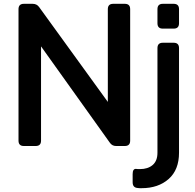

<svg xmlns="http://www.w3.org/2000/svg" viewBox="-20 -765 1024 1006"><path d="M105 0Q77 0 77 -28V-717Q77 -745 105 -745H151Q173 -745 185 -728L545 -231V-717Q545 -745 573 -745H634Q662 -745 662 -717V-28Q662 0 634 0H588Q567 0 555 -18L195 -522V-28Q195 0 167 0ZM833 -615Q805 -615 805 -643V-717Q805 -745 833 -745H890Q918 -745 918 -717V-643Q918 -615 890 -615ZM722 221Q718 221 712 221Q706 221 701 220Q675 218 675 190V147Q675 118 694 120Q699 121 703.5 121Q708 121 713 121Q755 121 780 99.5Q805 78 805 35V-513Q805 -541 833 -541H890Q918 -541 918 -513V35Q918 125 863.5 173Q809 221 722 221Z"/></svg>

Font: Pitagon Sans Text SemiBold
Style: Regular
Weight: 600
Designer: Travis Tran
Foundry: Pitagon
Version: Version 1.001; ttfautohint (v1.8.4.7-5d5b);gftools[0.9.26]